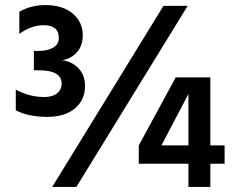

<svg xmlns="http://www.w3.org/2000/svg" viewBox="-20 -734 926 754"><path d="M56 -601V-688Q102 -714 158 -714Q227 -714 266 -680.5Q305 -647 305 -595Q305 -556 283.5 -530.5Q262 -505 225 -497Q262 -493 288 -466Q314 -439 314 -396Q314 -342 274.5 -308.5Q235 -275 166 -275Q91 -275 42 -301V-382Q95 -353 154 -353Q186 -353 204 -367.5Q222 -382 222 -406Q222 -458 132 -458H113V-534H131Q167 -534 189 -547Q211 -560 211 -585Q211 -635 151 -635Q103 -635 56 -601ZM622 -711H717L280 0H185ZM614 -163H720V-365ZM862 -163V-91H806V0H720V-91H525V-163L670 -430H806V-163Z"/></svg>

Font: Hind SemiBold
Style: Regular
Weight: 600
Designer: Manushi Parikh, Satya Rajpurohit
Foundry: Indian Type Foundry
Version: Version 2.001;PS 1.0;hotconv 1.0.79;makeotf.lib2.5.61930; tt